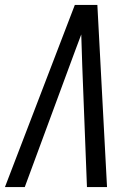

<svg xmlns="http://www.w3.org/2000/svg" viewBox="-32 -755 552 775"><path d="M-12 0 270 -735H361L400 0H319L300 -490Q299 -522 298 -553.5Q297 -585 296 -616Q284 -585 272.5 -553.5Q261 -522 249 -490L68 0Z"/></svg>

Font: Iosevka SS04
Style: Italic
Weight: 400
Italic angle: -9°
Monospace: yes
Designer: Belleve Invis
Foundry: Belleve Invis
Version: Version 19.0.0; ttfautohint (v1.8.4)